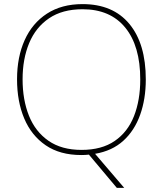

<svg xmlns="http://www.w3.org/2000/svg" viewBox="-20 -745 794 935"><path d="M690 -358Q690 -263 662.5 -186Q635 -109 580.5 -59.5Q526 -10 443 4L585 170H549L413 8Q404 9 395 9.5Q386 10 376 10Q272 10 202.5 -37.5Q133 -85 98 -168Q63 -251 63 -359Q63 -467 100 -549.5Q137 -632 208.5 -678.5Q280 -725 382 -725Q530 -725 610 -628.5Q690 -532 690 -358ZM90 -359Q90 -259 121 -181.5Q152 -104 216 -59.5Q280 -15 377 -15Q475 -15 538.5 -58.5Q602 -102 632.5 -179.5Q663 -257 663 -358Q663 -521 590 -610.5Q517 -700 382 -700Q284 -700 219 -656Q154 -612 122 -535Q90 -458 90 -359Z"/></svg>

Font: Noto Sans Thaana Thin
Style: Regular
Weight: 100
Designer: David Williams
Foundry: Google Inc.
Version: Version 3.001; ttfautohint (v1.8.4.7-5d5b)